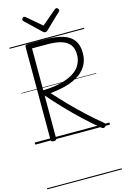

<svg xmlns="http://www.w3.org/2000/svg" viewBox="-223 -1286 1179 1816"><g transform="rotate(-15 366.0 -378.5)"><path d="M178 14Q164 14 157.5 9.5Q151 5 151 -6V-918Q151 -928 158 -932.5Q165 -937 179 -937H353Q456 -937 523.5 -915Q591 -893 625 -846Q659 -799 659 -722Q659 -672 643.5 -631.5Q628 -591 599.5 -560Q571 -529 534 -507Q497 -485 453 -470Q409 -455 361.5 -446.5Q314 -438 266 -433Q328 -364 396 -294Q464 -224 536.5 -157Q609 -90 685 -28Q693 -21 693.5 -12.5Q694 -4 682 8Q673 16 664.5 15.5Q656 15 647 8Q567 -57 490 -129.5Q413 -202 341.5 -277Q270 -352 206 -426V-6Q206 5 199.5 9.5Q193 14 178 14ZM206 -477Q247 -478 287.5 -482Q328 -486 367 -495Q406 -504 441 -517Q476 -530 506 -549Q536 -568 557 -593Q578 -618 590 -650Q602 -682 602 -722Q602 -780 575 -816.5Q548 -853 493.5 -870Q439 -887 357 -887H206ZM525 -1195Q533 -1195 540.5 -1187.5Q548 -1180 548 -1171Q548 -1168 547 -1165Q546 -1162 542 -1158L393 -1015Q387 -1010 382 -1006.5Q377 -1003 367 -1003Q358 -1003 353 -1006.5Q348 -1010 343 -1015L192 -1159Q189 -1163 188 -1166Q187 -1169 187 -1171Q187 -1180 194.5 -1187.5Q202 -1195 209 -1195Q214 -1195 218 -1192.5Q222 -1190 226 -1187L367 -1067L508 -1187Q513 -1190 516.5 -1192.5Q520 -1195 525 -1195ZM0 428H732V438H0ZM0 -20H732V0H0ZM0 -505H732V-500H0ZM0 -948H732V-938H0Z"/></g></svg>

Font: Playwrite US Modern Guides
Style: Regular
Weight: 400
Designer: Veronika Burian, José Scaglione
Foundry: TypeTogether
Version: Version 1.003